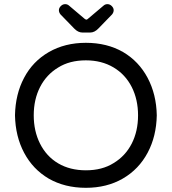

<svg xmlns="http://www.w3.org/2000/svg" viewBox="-20 -900 833 931"><path d="M339.8 -761.7 273.4 -830.1Q265.6 -839.8 265.6 -850.6Q265.6 -861.3 274.9 -870.6Q284.2 -879.9 295.9 -879.9Q306.6 -879.9 314.5 -873L390.6 -808.6Q396.5 -804.7 398.4 -804.7Q402.3 -804.7 406.2 -808.6L482.4 -873Q490.2 -879.9 501 -879.9Q512.7 -879.9 522 -870.6Q531.2 -861.3 531.2 -850.6Q531.2 -839.8 523.4 -830.1L457 -761.7Q438.5 -742.2 417 -742.2H379.9Q358.4 -742.2 339.8 -761.7ZM215.8 -34.2Q139.6 -79.1 97.2 -158.7Q54.7 -238.3 52.7 -340.8Q54.7 -443.4 96.7 -522.5Q138.7 -602.5 216.8 -647.5Q294.9 -692.4 396.5 -692.4Q499 -692.4 577.1 -647.5Q653.3 -602.5 695.8 -522.5Q738.3 -442.4 740.2 -340.8Q738.3 -239.3 696.3 -160.2Q653.3 -79.1 575.7 -34.2Q498 10.7 396.5 10.7Q293.9 10.7 215.8 -34.2ZM531.2 -109.4Q587.9 -143.6 618.7 -203.6Q649.4 -263.7 649.4 -340.8Q649.4 -417 619.1 -477.5Q587.9 -539.1 530.3 -573.2Q472.7 -607.4 396.5 -607.4Q317.4 -607.4 261.7 -572.3Q205.1 -538.1 174.3 -478Q143.6 -418 143.6 -340.8Q143.6 -264.6 173.8 -204.1Q205.1 -141.6 262.2 -107.9Q319.3 -74.2 396.5 -74.2Q475.6 -74.2 531.2 -109.4Z"/></svg>

Font: KTXP_ComRound
Style: Medium
Weight: 500
Version: Version 1.01;May 16, 2022;FontCreator 13.0.0.2683 64-bit